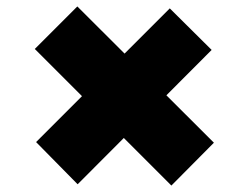

<svg xmlns="http://www.w3.org/2000/svg" viewBox="-20 -570 765 596"><path d="M512 6 88 -418 220 -550 644 -127ZM221 2 92 -129 507 -544 637 -415Z"/></svg>

Font: Lexend Giga Black
Style: Regular
Weight: 900
Designer: Bonnie Shaver-Troup, Thomas Jockin
Foundry: Lexend
Version: Version 1.007